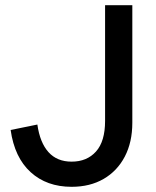

<svg xmlns="http://www.w3.org/2000/svg" viewBox="-20 -710 600 740"><path d="M256 10Q160 10 98 -46.5Q36 -103 21 -209L124 -230Q134 -160 167 -123.5Q200 -87 256 -87Q315 -87 350 -126Q385 -165 385 -244V-690H490V-237Q490 -162 461 -106.5Q432 -51 379.5 -20.5Q327 10 256 10Z"/></svg>

Font: Radio Canada Big
Style: Regular
Weight: 400
Designer: Étienne Aubert Bonn
Foundry: Coppers and Brasses
Version: Version 1.001